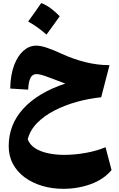

<svg xmlns="http://www.w3.org/2000/svg" viewBox="-20 -866 772 1248"><path d="M46.4 -290.5Q48.3 -378.9 71.5 -441.2Q94.7 -503.4 132.6 -536.4Q170.4 -569.3 215.8 -569.3Q244.6 -569.3 287.1 -554.9Q329.6 -540.5 383.8 -515.1Q458 -481 536.6 -461.7Q615.2 -442.4 691.9 -442.4L637.7 -233.9Q557.6 -225.6 479.2 -203.9Q400.9 -182.1 334 -147.7Q267.1 -113.3 221.2 -66.4Q175.3 -19.5 160.2 39.1Q172.9 74.2 207.3 96.7Q241.7 119.1 291.3 129.9Q340.8 140.6 397 140.6Q467.8 140.6 540.3 127.2Q612.8 113.8 666 90.8L705.1 239.3Q654.8 299.8 570.6 330.6Q486.3 361.3 391.6 361.3Q318.8 361.3 254.6 342.3Q190.4 323.2 141.4 287.4Q92.3 251.5 64.5 200.2Q36.6 148.9 36.6 84Q36.6 -56.2 131.6 -159.9Q226.6 -263.7 404.3 -322.8Q377.4 -333 349.6 -343.5Q321.8 -354 296.4 -363.3Q243.7 -384.3 216.8 -384.3Q190.9 -384.3 178.2 -359.9Q165.5 -335.4 163.1 -283.2ZM248 -846.2Q281.7 -833.5 311.8 -810.5Q341.8 -787.6 368.2 -760.3Q347.2 -731 325.9 -701.2Q304.7 -671.4 282.2 -641.1Q256.3 -664.1 226.8 -685.5Q197.3 -707 163.1 -726.1Q185.5 -756.8 206.5 -786.6Q227.5 -816.4 248 -846.2Z"/></svg>

Font: Pinar-DS1-FD ExtraBold
Style: Regular
Weight: 800
Designer: Amin Abedi
Version: Version 2.000